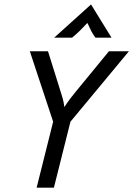

<svg xmlns="http://www.w3.org/2000/svg" viewBox="-20 -860 611 880"><path d="M147.9 0 223.6 -302.1 116.7 -625H200L256.9 -443.1Q262.5 -425.7 267.4 -408.7Q272.2 -391.7 275 -369.4Q289.6 -391.7 302.4 -408.7Q315.3 -425.7 329.9 -443.1L479.2 -625H570.8L302.8 -302.1L227.1 0ZM228.5 -687.5 397.2 -839.6 491 -687.5H417.4Q406.2 -702.1 398.3 -717.7Q390.3 -733.3 380.6 -754.9Q360.4 -733.3 344.4 -717.7Q328.5 -702.1 310.4 -687.5Z"/></svg>

Font: Afacad
Style: Italic
Weight: 400
Italic angle: -14°
Designer: Kristian Moeller
Foundry: Dicotype
Version: Version 1.000